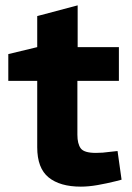

<svg xmlns="http://www.w3.org/2000/svg" viewBox="-20 -689 492 717"><path d="M282 8Q204 8 161.5 -26.5Q119 -61 119 -139V-387H11V-487L119 -513V-629L270 -669V-513H424V-387H269V-186Q269 -152 281.5 -135Q294 -118 338 -118Q351 -118 364 -119Q377 -120 391 -122L419 -125L434 -18L411 -12Q379 -4 345 2Q311 8 282 8Z"/></svg>

Font: REM Medium SemiBold
Style: Regular
Weight: 600
Version: Version 1.005;gftools[0.9.28]